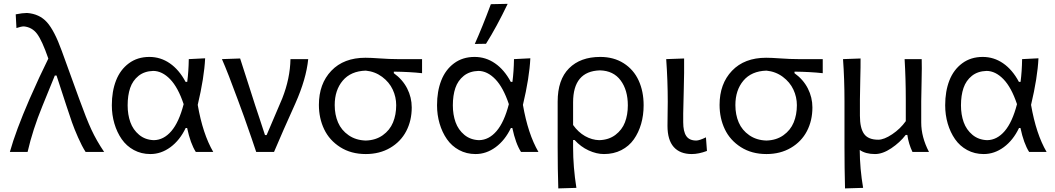

<svg xmlns="http://www.w3.org/2000/svg" viewBox="-20 -812 5637 1026"><path d="M310.1 -540 403.3 -283.2Q441.4 -177.7 468.5 -119.1Q495.6 -60.5 536.6 0H437.5Q417.5 -31.2 397 -77.9Q376.5 -124.5 364.5 -158.7Q352.5 -192.9 334.5 -248L282.2 -408.2H272.9L206.5 -245.1Q154.8 -119.1 127.4 0H32.7Q64 -112.3 137.7 -282.2Q191.4 -404.8 238.3 -499Q205.1 -594.7 178.5 -630.6Q151.9 -666.5 107.9 -670.9Q93.3 -670.9 67.9 -662.1L64 -735.4Q100.6 -742.7 124.5 -742.7Q190.9 -737.8 231 -693.1Q271 -648.4 310.1 -540Z M1036.6 -251.5Q1063.5 -96.2 1119.6 0H1026.4Q997.6 -44.9 980 -127.9H972.2Q940.9 -62.5 890.9 -25.6Q840.8 11.2 783.7 11.2Q734.9 11.2 695.3 -10.3Q655.8 -31.7 630.4 -68.4Q605 -105 591.3 -151.6Q577.6 -198.2 577.6 -249.5Q577.6 -324.2 600.1 -381.8Q622.6 -439.5 668.5 -473.6Q714.4 -507.8 778.3 -507.8Q837.9 -507.8 887.5 -473.6Q937 -439.5 971.7 -374.5H980.5Q987.8 -429.7 988.8 -496.1L1076.2 -500.5Q1071.3 -397.5 1036.6 -251.5ZM802.2 -63Q855 -64 895.8 -111.6Q936.5 -159.2 961.4 -255.4Q931.6 -344.7 889.2 -388.7Q846.7 -432.6 798.8 -433.1Q751.5 -431.6 720.2 -406.5Q689 -381.3 675.5 -341.8Q662.1 -302.2 662.1 -249Q662.1 -199.7 676.5 -159.2Q690.9 -118.7 723.4 -91.6Q755.9 -64.5 802.2 -63Z M1444.3 0H1349.1Q1332.5 -51.3 1284.2 -188L1252 -275.9Q1197.8 -423.8 1166 -496.1L1263.2 -499.5Q1277.8 -456.5 1312.7 -345.7Q1347.7 -234.9 1366.2 -181.2L1396 -90.3H1404.8L1488.3 -286.1Q1530.3 -392.6 1532.2 -496.1H1627Q1616.7 -390.6 1558.1 -258.8Q1490.7 -109.9 1444.3 0Z M1934.6 11.2Q1856 11.2 1798.1 -25.6Q1740.2 -62.5 1712.2 -121.3Q1684.1 -180.2 1684.1 -251.5Q1684.1 -364.3 1750.5 -433.8Q1816.9 -503.4 1933.1 -503.4Q1960 -503.4 2010.7 -499.8Q2061.5 -496.1 2106.4 -496.1H2235.4V-420.9Q2169.4 -428.2 2084.5 -429.2V-420.9Q2131.3 -387.2 2155.8 -339.4Q2180.2 -291.5 2180.2 -237.8Q2180.2 -167.5 2150.9 -111.3Q2121.6 -55.2 2065.2 -22Q2008.8 11.2 1934.6 11.2ZM1934.6 -61Q1987.8 -62.5 2025.4 -89.4Q2063 -116.2 2080.1 -157.5Q2097.2 -198.7 2097.2 -250Q2097.2 -293.5 2078.6 -333.3Q2060.1 -373 2022 -401.4Q1983.9 -429.7 1934.6 -434.6Q1854.5 -432.1 1811.5 -381.1Q1768.6 -330.1 1768.6 -250.5Q1768.6 -199.2 1786.4 -157.7Q1804.2 -116.2 1842.8 -89.4Q1881.3 -62.5 1934.6 -61Z M2603 -789.6 2692.9 -791.5Q2633.8 -668 2577.1 -578.1L2517.1 -577.1Q2557.6 -667.5 2603 -789.6ZM2774.4 -251.5Q2801.3 -96.2 2857.4 0H2764.2Q2735.4 -44.9 2717.8 -127.9H2710Q2678.7 -62.5 2628.7 -25.6Q2578.6 11.2 2521.5 11.2Q2472.7 11.2 2433.1 -10.3Q2393.6 -31.7 2368.2 -68.4Q2342.8 -105 2329.1 -151.6Q2315.4 -198.2 2315.4 -249.5Q2315.4 -324.2 2337.9 -381.8Q2360.4 -439.5 2406.2 -473.6Q2452.1 -507.8 2516.1 -507.8Q2575.7 -507.8 2625.2 -473.6Q2674.8 -439.5 2709.5 -374.5H2718.3Q2725.6 -429.7 2726.6 -496.1L2814 -500.5Q2809.1 -397.5 2774.4 -251.5ZM2540 -63Q2592.8 -64 2633.5 -111.6Q2674.3 -159.2 2699.2 -255.4Q2669.4 -344.7 2627 -388.7Q2584.5 -432.6 2536.6 -433.1Q2489.3 -431.6 2458 -406.5Q2426.8 -381.3 2413.3 -341.8Q2399.9 -302.2 2399.9 -249Q2399.9 -199.7 2414.3 -159.2Q2428.7 -118.7 2461.2 -91.6Q2493.7 -64.5 2540 -63Z M3060.1 191.9 2963.4 194.8Q2960 91.8 2960 -26.9V-269Q2960 -386.2 3020.8 -447Q3081.5 -507.8 3187.5 -507.8Q3259.8 -507.8 3313 -473.9Q3366.2 -439.9 3392.8 -381.8Q3419.4 -323.7 3419.4 -249.5Q3419.4 -196.3 3406 -149.9Q3392.6 -103.5 3366.9 -67.1Q3341.3 -30.8 3300.3 -9.8Q3259.3 11.2 3207.5 11.2Q3167.5 11.2 3125.2 -8.3Q3083 -27.8 3050.3 -64H3042.5V-23.4Q3042.5 81.1 3060.1 191.9ZM3182.1 -63Q3233.4 -64.5 3268.8 -91.3Q3304.2 -118.2 3319.6 -158.4Q3335 -198.7 3335 -249Q3335 -330.6 3296.6 -382.3Q3258.3 -434.1 3186 -436Q3042.5 -431.6 3042.5 -265.1V-144Q3069.8 -105.5 3106.4 -84.7Q3143.1 -64 3182.1 -63Z M3676.8 11.2Q3613.8 11.2 3580.3 -26.4Q3546.9 -64 3546.9 -139.6Q3546.9 -168 3547.6 -208.5Q3548.3 -249 3548.3 -269Q3548.3 -381.3 3540 -496.1L3635.7 -499.5Q3636.7 -430.7 3633.8 -329.6Q3630.9 -228.5 3630.9 -206.5V-158.7Q3630.9 -109.4 3647.2 -85.2Q3663.6 -61 3700.7 -61Q3717.3 -61 3752.4 -78.1L3757.8 -5.4Q3713.4 11.2 3676.8 11.2Z M4075.7 11.2Q3997.1 11.2 3939.2 -25.6Q3881.3 -62.5 3853.3 -121.3Q3825.2 -180.2 3825.2 -251.5Q3825.2 -364.3 3891.6 -433.8Q3958 -503.4 4074.2 -503.4Q4101.1 -503.4 4151.9 -499.8Q4202.6 -496.1 4247.6 -496.1H4376.5V-420.9Q4310.5 -428.2 4225.6 -429.2V-420.9Q4272.5 -387.2 4296.9 -339.4Q4321.3 -291.5 4321.3 -237.8Q4321.3 -167.5 4292 -111.3Q4262.7 -55.2 4206.3 -22Q4149.9 11.2 4075.7 11.2ZM4075.7 -61Q4128.9 -62.5 4166.5 -89.4Q4204.1 -116.2 4221.2 -157.5Q4238.3 -198.7 4238.3 -250Q4238.3 -293.5 4219.7 -333.3Q4201.2 -373 4163.1 -401.4Q4125 -429.7 4075.7 -434.6Q3995.6 -432.1 3952.6 -381.1Q3909.7 -330.1 3909.7 -250.5Q3909.7 -199.2 3927.5 -157.7Q3945.3 -116.2 3983.9 -89.4Q4022.5 -62.5 4075.7 -61Z M4902.8 -271.5V-157.2Q4902.8 -79.6 4944.3 0H4856Q4835.4 -43 4828.6 -90.8H4819.8Q4789.1 -50.8 4742.9 -19.8Q4696.8 11.2 4655.8 11.2Q4605.5 11.2 4574.2 -10.7Q4574.7 88.9 4592.3 191.9L4495.6 194.8Q4492.7 84.5 4492.7 -26.9V-271.5Q4492.7 -389.6 4484.9 -496.1L4578.6 -499.5Q4579.1 -460 4577.1 -387.2Q4575.2 -314.5 4575.2 -279.8V-193.4Q4575.2 -127.4 4597.4 -96.4Q4619.6 -65.4 4673.3 -65.4Q4704.1 -65.4 4747.6 -94.5Q4791 -123.5 4820.3 -164.6V-279.8Q4820.3 -390.1 4814 -496.1H4905.3Q4906.7 -455.6 4904.8 -379.6Q4902.8 -303.7 4902.8 -271.5Z M5489.7 -251.5Q5516.6 -96.2 5572.8 0H5479.5Q5450.7 -44.9 5433.1 -127.9H5425.3Q5394 -62.5 5344 -25.6Q5293.9 11.2 5236.8 11.2Q5188 11.2 5148.4 -10.3Q5108.9 -31.7 5083.5 -68.4Q5058.1 -105 5044.4 -151.6Q5030.8 -198.2 5030.8 -249.5Q5030.8 -324.2 5053.2 -381.8Q5075.7 -439.5 5121.6 -473.6Q5167.5 -507.8 5231.4 -507.8Q5291 -507.8 5340.6 -473.6Q5390.1 -439.5 5424.8 -374.5H5433.6Q5440.9 -429.7 5441.9 -496.1L5529.3 -500.5Q5524.4 -397.5 5489.7 -251.5ZM5255.4 -63Q5308.1 -64 5348.9 -111.6Q5389.6 -159.2 5414.6 -255.4Q5384.8 -344.7 5342.3 -388.7Q5299.8 -432.6 5252 -433.1Q5204.6 -431.6 5173.3 -406.5Q5142.1 -381.3 5128.7 -341.8Q5115.2 -302.2 5115.2 -249Q5115.2 -199.7 5129.6 -159.2Q5144 -118.7 5176.5 -91.6Q5209 -64.5 5255.4 -63Z"/></svg>

Font: Commissioner Flair
Style: Regular
Weight: 400
Designer: Kostas Bartsokas
Foundry: Kostas Bartsokas
Version: Version 1.000